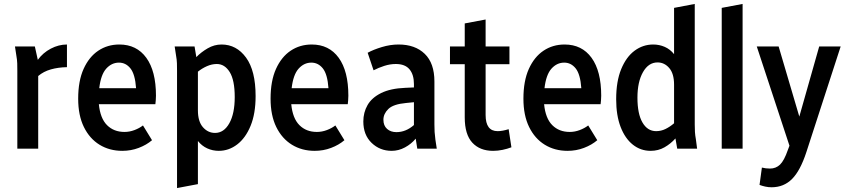

<svg xmlns="http://www.w3.org/2000/svg" viewBox="-20 -755 4293 975"><path d="M56 -519H157L172 -451Q198 -487 238 -508Q278 -529 320 -529V-414Q275 -413 238 -402.5Q201 -392 174 -369V0H68V-395Q68 -416 67.5 -433.5Q67 -451 63 -473Z M377 -254Q377 -344 404.5 -405Q432 -466 479 -497.5Q526 -529 586 -529Q674 -529 723 -461.5Q772 -394 772 -269Q772 -257 771 -246Q770 -235 769 -226H482Q489 -154 523.5 -119.5Q558 -85 612 -85Q638 -85 663 -94.5Q688 -104 706 -118L752 -43Q724 -19 684.5 -4Q645 11 601 11Q536 11 485.5 -20Q435 -51 406 -110Q377 -169 377 -254ZM584 -437Q547 -437 519.5 -406.5Q492 -376 484 -307H671Q666 -378 642.5 -407.5Q619 -437 584 -437Z M867 -519H968L977 -465Q1001 -490 1034.5 -509.5Q1068 -529 1105 -529Q1181 -529 1229.5 -462.5Q1278 -396 1278 -267Q1278 -178 1252.5 -116Q1227 -54 1184.5 -21.5Q1142 11 1091 11Q1060 11 1032.5 -1.5Q1005 -14 985 -39V180L879 200V-395Q879 -416 878.5 -433.5Q878 -451 874 -473ZM985 -195Q985 -138 1010.5 -109Q1036 -80 1072 -80Q1117 -80 1144.5 -129Q1172 -178 1172 -262Q1172 -348 1146.5 -389Q1121 -430 1081 -430Q1056 -430 1031 -419Q1006 -408 985 -391Z M1354 -254Q1354 -344 1381.5 -405Q1409 -466 1456 -497.5Q1503 -529 1563 -529Q1651 -529 1700 -461.5Q1749 -394 1749 -269Q1749 -257 1748 -246Q1747 -235 1746 -226H1459Q1466 -154 1500.5 -119.5Q1535 -85 1589 -85Q1615 -85 1640 -94.5Q1665 -104 1683 -118L1729 -43Q1701 -19 1661.5 -4Q1622 11 1578 11Q1513 11 1462.5 -20Q1412 -51 1383 -110Q1354 -169 1354 -254ZM1561 -437Q1524 -437 1496.5 -406.5Q1469 -376 1461 -307H1648Q1643 -378 1619.5 -407.5Q1596 -437 1561 -437Z M1825 -138Q1825 -184 1846.5 -221.5Q1868 -259 1915.5 -282.5Q1963 -306 2038 -309L2082 -311V-328Q2082 -376 2059.5 -403Q2037 -430 1990 -430Q1961 -430 1931.5 -420.5Q1902 -411 1877 -398L1847 -487Q1876 -503 1919 -516Q1962 -529 2004 -529Q2088 -529 2137 -481.5Q2186 -434 2186 -341V-123Q2186 -102 2187 -85Q2188 -68 2191 -46L2198 0H2099L2091 -51Q2069 -24 2036.5 -6.5Q2004 11 1969 11Q1909 11 1867 -29.5Q1825 -70 1825 -138ZM1927 -147Q1927 -117 1945.5 -100.5Q1964 -84 1993 -84Q2041 -84 2082 -120V-236L2042 -232Q1977 -226 1952 -201.5Q1927 -177 1927 -147Z M2265 -429V-519H2340V-636L2446 -656V-519H2567V-429H2446V-171Q2446 -89 2507 -89Q2531 -89 2563 -99L2577 -7Q2556 1 2532 6Q2508 11 2484 11Q2417 11 2378.5 -30.5Q2340 -72 2340 -159V-429Z M2638 -254Q2638 -344 2665.5 -405Q2693 -466 2740 -497.5Q2787 -529 2847 -529Q2935 -529 2984 -461.5Q3033 -394 3033 -269Q3033 -257 3032 -246Q3031 -235 3030 -226H2743Q2750 -154 2784.5 -119.5Q2819 -85 2873 -85Q2899 -85 2924 -94.5Q2949 -104 2967 -118L3013 -43Q2985 -19 2945.5 -4Q2906 11 2862 11Q2797 11 2746.5 -20Q2696 -51 2667 -110Q2638 -169 2638 -254ZM2845 -437Q2808 -437 2780.5 -406.5Q2753 -376 2745 -307H2932Q2927 -378 2903.5 -407.5Q2880 -437 2845 -437Z M3109 -251Q3109 -342 3134.5 -404Q3160 -466 3202.5 -497.5Q3245 -529 3297 -529Q3328 -529 3355.5 -517Q3383 -505 3403 -480V-715L3508 -735V-123Q3508 -102 3509 -85Q3510 -68 3514 -46L3520 0H3419L3410 -52Q3386 -25 3354.5 -7Q3323 11 3284 11Q3233 11 3193.5 -20.5Q3154 -52 3131.5 -110.5Q3109 -169 3109 -251ZM3217 -259Q3217 -177 3242.5 -133Q3268 -89 3312 -89Q3337 -89 3359.5 -100Q3382 -111 3403 -129V-325Q3403 -381 3378.5 -409.5Q3354 -438 3319 -438Q3273 -438 3245 -388.5Q3217 -339 3217 -259Z M3645 0V-715L3751 -735V0Z M3823 -519H3934L4039 -163L4140 -519H4249L4075 17Q4044 112 4002 154Q3960 196 3898 196Q3882 196 3866 192.5Q3850 189 3837 184L3849 96Q3869 101 3890 101Q3920 101 3941 81Q3962 61 3981 6L3989 -15Z"/></svg>

Font: Radio Canada Condensed Medium
Style: Regular
Weight: 500
Width: 3
Designer: Charles Daoud, Etienne Aubert Bonn, Alexandre Saumier Demers, Jacques Le Bailly
Foundry: Radio-Canada
Version: Version 2.104; ttfautohint (v1.8.4.7-5d5b);gftools[0.9.28.de